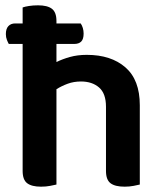

<svg xmlns="http://www.w3.org/2000/svg" viewBox="-20 -694 615 721"><path d="M192 -1Q183 1 168 4Q153 7 134 7Q99 7 82 -6Q65 -19 65 -52V-529H13Q10 -534 6 -544Q2 -554 2 -566Q2 -586 11.5 -596Q21 -606 37 -606H65V-666Q73 -669 88.5 -671.5Q104 -674 123 -674Q158 -674 175 -661Q192 -648 192 -615V-606H283Q288 -599 291 -589Q294 -579 294 -568Q294 -547 285 -538Q276 -529 259 -529H192V-461Q214 -472 242.5 -480Q271 -488 306 -488Q397 -488 451 -441Q505 -394 505 -299V-1Q497 1 481.5 4Q466 7 448 7Q412 7 395 -6Q378 -19 378 -52V-293Q378 -343 352 -365.5Q326 -388 284 -388Q257 -388 234 -379.5Q211 -371 192 -359V-1Z"/></svg>

Font: Baloo Paaji 2 SemiBold
Style: Regular
Weight: 600
Designer: Shuchita Grover, Noopur Datye and Ek Type
Foundry: Ek Type
Version: Version 1.640;hotconv 1.0.111;makeotfexe 2.5.65597; ttfautoh